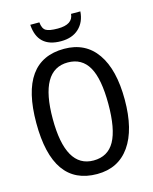

<svg xmlns="http://www.w3.org/2000/svg" viewBox="-133 -993 866 1089"><g transform="rotate(-15 300.0 -448.0)"><path d="M300.8 9.8Q41 9.8 41 -358.9Q41 -725.1 301.8 -725.1Q426.8 -725.1 493.4 -629.6Q560.1 -534.2 560.1 -357.9Q560.1 -181.6 492.7 -85.9Q425.3 9.8 300.8 9.8ZM300.8 -69.8Q385.3 -69.8 424.6 -140.6Q463.9 -211.4 463.9 -357.9Q463.9 -505.9 424.1 -575.4Q384.3 -645 301.8 -645Q137.2 -645 137.2 -357.9Q137.2 -69.8 300.8 -69.8ZM446.3 -906.2Q441.9 -844.2 402.8 -807.6Q363.8 -771 297.4 -771Q160.6 -771 152.3 -906.2H205.6Q209 -869.1 228.3 -857.2Q247.6 -845.2 298.3 -845.2Q386.7 -845.2 391.6 -906.2Z"/></g></svg>

Font: Noto Mono
Style: Regular
Weight: 400
Designer: Monotype Design Team
Foundry: Monotype Imaging Inc.
Version: Version 1.00